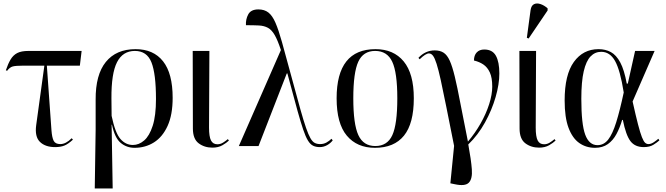

<svg xmlns="http://www.w3.org/2000/svg" viewBox="-20 -823 3752 1082"><path d="M291 6Q235 6 205 -23.5Q175 -53 184 -118L230 -453H110Q69 -453 52 -448.5Q35 -444 20 -424L13 -427Q25 -463 39.5 -487.5Q54 -512 77 -524Q100 -536 141 -536H440L430 -453H244L270 -89Q273 -48 282.5 -29.5Q292 -11 320 -11Q351 -11 384 -44L391 -36Q364 -11 342.5 -2.5Q321 6 291 6Z M514 239 519 -93V-261Q518 -402 576.5 -474Q635 -546 744 -546Q845 -546 899 -477.5Q953 -409 953 -272Q953 -176 924.5 -113.5Q896 -51 847.5 -20.5Q799 10 738 10Q694 10 660.5 -17.5Q627 -45 611 -120H609L615 239ZM729 -6Q763 -6 792.5 -31.5Q822 -57 840.5 -114Q859 -171 859 -265Q859 -407 833.5 -471.5Q808 -536 740 -536Q672 -536 639.5 -472.5Q607 -409 608 -268L609 -170Q629 -74 658.5 -40Q688 -6 729 -6Z M1177 9Q1132 9 1099.5 -15.5Q1067 -40 1067 -99L1066 -536H1160L1158 -104Q1158 -53 1169 -31.5Q1180 -10 1205 -10Q1222 -10 1236.5 -19Q1251 -28 1264 -39L1270 -31Q1257 -18 1233.5 -4.5Q1210 9 1177 9Z M1326 0 1563 -541Q1545 -596 1528 -625.5Q1511 -655 1489.5 -666.5Q1468 -678 1438.5 -679.5Q1409 -681 1366 -681Q1364 -714 1379 -742Q1394 -770 1436 -770Q1470 -770 1492.5 -752.5Q1515 -735 1532.5 -694.5Q1550 -654 1569 -586L1673 -206Q1691 -142 1704.5 -103Q1718 -64 1729.5 -44Q1741 -24 1754 -17.5Q1767 -11 1784 -11Q1804 -11 1820 -20Q1836 -29 1848 -41L1855 -32Q1843 -16 1823.5 -5Q1804 6 1782 6Q1760 6 1744 -2Q1728 -10 1715 -31.5Q1702 -53 1688.5 -93Q1675 -133 1657 -197L1599 -411V-409H1596L1437 0Z M2093 10Q1992 10 1934.5 -58.5Q1877 -127 1877 -269Q1877 -546 2096 -546Q2198 -546 2255 -477Q2312 -408 2312 -269Q2312 -127 2256.5 -58.5Q2201 10 2093 10ZM2095 0Q2163 0 2191 -61.5Q2219 -123 2219 -269Q2219 -414 2190.5 -475Q2162 -536 2094 -536Q2027 -536 1999 -475Q1971 -414 1971 -269Q1971 -123 1999.5 -61.5Q2028 0 2095 0Z M2542 215 2518 210 2539 -1Q2513 -131 2495 -221.5Q2477 -312 2464 -371Q2451 -430 2440.5 -463Q2430 -496 2420 -509Q2410 -522 2397 -522Q2379 -522 2345 -489L2338 -497Q2377 -539 2430 -539Q2460 -539 2480 -526Q2500 -513 2514.5 -481Q2529 -449 2543 -391Q2557 -333 2574 -243Q2591 -153 2617 -25Q2657 -72 2688 -126.5Q2719 -181 2736.5 -235.5Q2754 -290 2754 -335Q2754 -385 2740.5 -414.5Q2727 -444 2704 -459.5Q2681 -475 2651 -482Q2651 -511 2666.5 -527.5Q2682 -544 2709 -544Q2755 -544 2774.5 -509Q2794 -474 2794 -409Q2794 -349 2773 -276Q2752 -203 2713 -132.5Q2674 -62 2619 -9Q2635 77 2639 131Q2643 185 2622 206.5Q2601 228 2542 215Z M3018 9Q2973 9 2940.5 -15.5Q2908 -40 2908 -99L2907 -536H3001L2999 -104Q2999 -53 3010 -31.5Q3021 -10 3046 -10Q3063 -10 3077.5 -19Q3092 -28 3105 -39L3111 -31Q3098 -18 3074.5 -4.5Q3051 9 3018 9ZM2959 -606 2949 -610 2970 -766Q2974 -792 2989.5 -799.5Q3005 -807 3026 -800Q3047 -793 3066 -776V-764Z M3333 10Q3283 10 3244.5 -17Q3206 -44 3184 -102.5Q3162 -161 3162 -257Q3162 -402 3214 -474Q3266 -546 3353 -546Q3392 -546 3422.5 -529.5Q3453 -513 3475.5 -471Q3498 -429 3512 -352H3518L3559 -536H3669L3545 -251Q3563 -170 3575.5 -122Q3588 -74 3597.5 -50Q3607 -26 3615.5 -18.5Q3624 -11 3634 -11Q3649 -11 3665 -22Q3681 -33 3690 -41L3696 -32Q3683 -20 3662 -7Q3641 6 3608 6Q3558 6 3532.5 -28Q3507 -62 3490 -147H3486Q3473 -103 3454 -67.5Q3435 -32 3405.5 -11Q3376 10 3333 10ZM3347 -5Q3383 -5 3407.5 -36.5Q3432 -68 3452.5 -133.5Q3473 -199 3495 -302Q3475 -428 3446 -479.5Q3417 -531 3368 -531Q3333 -531 3308 -505Q3283 -479 3269.5 -421Q3256 -363 3256 -266Q3256 -123 3278 -64Q3300 -5 3347 -5Z"/></svg>

Font: Noto Serif Display SemiCondensed
Style: Regular
Weight: 400
Width: 4
Designer: Monotype Design Team
Foundry: Monotype Imaging Inc.
Version: Version 2.009